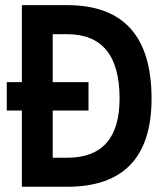

<svg xmlns="http://www.w3.org/2000/svg" viewBox="-20 -713 626 733"><path d="M5.9 -291V-399.4H63.5V-693.4H236.3Q558.6 -693.4 558.6 -336.9Q558.6 0 236.3 0H63.5V-291ZM181.2 -110.8H236.3Q436.5 -110.8 436.5 -336.9Q436.5 -582.5 236.3 -582.5H181.2V-399.4H317.9V-291H181.2Z"/></svg>

Font: CaskaydiaCove NF SemiBold
Style: Regular
Weight: 600
Designer: Aaron Bell
Foundry: Saja Typeworks
Version: Version 2111.001; VTT 6.35;Nerd Fonts 3.2.1